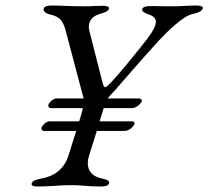

<svg xmlns="http://www.w3.org/2000/svg" viewBox="-20 -673 757 698"><path d="M118 5C168 5 193 0 239 0C282 0 296 5 346 5C362 5 374 2 376 -6C379 -15 371 -20 351 -24C307 -33 290 -63 304 -108L332 -197H432C446 -197 457 -205 467 -218C472 -225 467 -232 460 -232H342L357 -280H458C472 -280 484 -288 494 -301C499 -308 493 -315 486 -315H372C377 -323 388 -334 399 -346C430 -381 491 -453 558 -526C587 -557 645 -615 680 -622C703 -627 714 -633 717 -642C719 -650 709 -653 693 -653C672 -653 637 -650 603 -650C576 -650 556 -651 528 -651C512 -651 499 -648 497 -640C494 -631 510 -624 522 -620C557 -608 554 -584 517 -534C504 -517 377 -356 363 -356C356 -356 354 -369 347 -395L305 -560C295 -600 323 -616 339 -621C362 -628 373 -632 376 -641C378 -649 368 -652 352 -652C332 -652 314 -650 285 -650C242 -650 197 -653 169 -653C153 -653 141 -650 139 -642C136 -633 145 -624 163 -620C199 -612 210 -596 220 -557L280 -330C282 -326 282 -322 284 -315H185C173 -315 159 -301 156 -292C154 -286 158 -280 165 -280H281C280 -273 278 -265 275 -256L268 -232H160C148 -232 134 -218 131 -209C129 -203 133 -197 140 -197H257L229 -108C214 -60 180 -33 131 -24C108 -20 98 -15 95 -6C93 2 102 5 118 5Z"/></svg>

Font: EB Garamond
Style: Italic
Weight: 400
Italic angle: -17.2°
Designer: Georg Duffner and Octavio Pardo
Foundry: Georg Duffner
Version: Version 1.000;PS 001.000;hotconv 1.0.88;makeotf.lib2.5.64775